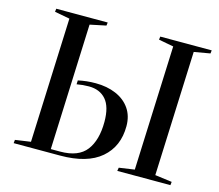

<svg xmlns="http://www.w3.org/2000/svg" viewBox="-103 -862 1135 995"><g transform="rotate(15 464.5 -365.0)"><path d="M160 -698 79 -713 81 -730H357L355 -713L269 -695L242 -20H292Q390 -20 432 -75Q474 -130 474 -228Q474 -309 441 -347Q408 -385 349 -385Q316 -385 284 -379L285 -400Q308 -405 330.5 -407.5Q353 -410 379 -410Q440 -410 488 -389.5Q536 -369 563 -330Q590 -291 590 -236Q590 -127 516 -63.5Q442 0 297 0H48L50 -18L133 -30ZM717 -698 637 -713 639 -730H915L913 -713L827 -698L800 -30L891 -18L889 0H604L607 -18L690 -30Z"/></g></svg>

Font: Literata 72pt Medium
Style: Italic
Weight: 500
Italic angle: -2°
Designer: Latin by Veronika Burian and Jose Scaglione. Greek by Irene Vlachou. Cyrillic by Vera Evstafieva
Foundry: TypeTogether
Version: Version 3.002